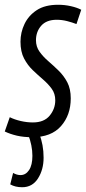

<svg xmlns="http://www.w3.org/2000/svg" viewBox="-38 -566 361 806"><path d="M-18 -14 3 -74Q23 -64 49 -58Q75 -52 100 -52Q147 -52 170.5 -80.5Q194 -109 194 -145Q194 -173 179 -193.5Q164 -214 142.5 -232.5Q121 -251 99.5 -271.5Q78 -292 63 -320.5Q48 -349 48 -391Q48 -430 65 -465.5Q82 -501 116.5 -523.5Q151 -546 206 -546Q234 -546 260 -540Q286 -534 303 -525L283 -465Q265 -472 243.5 -477.5Q222 -483 200 -483Q157 -483 135 -458Q113 -433 113 -397Q113 -370 128 -349Q143 -328 164.5 -309.5Q186 -291 208 -269.5Q230 -248 244.5 -220.5Q259 -193 259 -153Q259 -83 218 -36.5Q177 10 97 10Q61 10 33 3.5Q5 -3 -18 -14ZM5 208 17 160Q33 169 48 169Q70 169 84 148Q98 127 98 88Q98 45 80 -2L127 -3Q145 41 145 96Q145 146 121.5 183Q98 220 55 220Q26 220 5 208Z"/></svg>

Font: Georama Condensed
Style: Italic
Weight: 400
Width: 3
Italic angle: -9°
Designer: Jean-Baptiste Levee
Foundry: Production Type
Version: Version 1.000